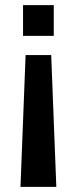

<svg xmlns="http://www.w3.org/2000/svg" viewBox="-20 -730 300 750"><path d="M60 0 80 -515H180L200 0ZM70 -590V-710H190V-590Z"/></svg>

Font: Cuprum
Style: Regular
Weight: 400
Designer: Jovanny Lemonad
Foundry: Jovanny Lemonad
Version: Version 3.000